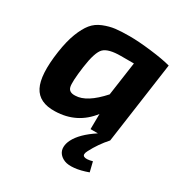

<svg xmlns="http://www.w3.org/2000/svg" viewBox="-168 -634 926 973"><g transform="rotate(30 295.0 -147.0)"><path d="M557 -477 490 0Q447 48 418 104Q404 130 417.5 137.5Q431 145 467 135L481 192Q437 208 401.5 211.5Q366 215 345 206.5Q324 198 312.5 182.5Q301 167 301.5 146.5Q302 126 313 104Q339 52 418 0H375L376 -89Q300 9 174 12Q81 15 48.5 -48.5Q16 -112 37 -256Q47 -324 65 -370.5Q83 -417 105 -444Q127 -471 162 -485Q197 -499 229.5 -503Q262 -507 312 -507Q365 -507 439 -498Q513 -489 557 -477ZM399 -398H323Q251 -398 225 -373Q199 -348 186 -254Q173 -159 180 -132.5Q187 -106 223 -108Q289 -109 371 -201Z"/></g></svg>

Font: Exo 2.0
Style: Bold Italic
Weight: 700
Italic angle: -8°
Designer: Natanael Gama
Version: Version 1.001;PS 001.001;hotconv 1.0.70;makeotf.lib2.5.58329